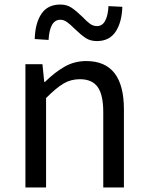

<svg xmlns="http://www.w3.org/2000/svg" viewBox="-20 -826 651 846"><path d="M309 -699Q289 -719 275 -729Q261 -739 246 -739Q199 -739 194 -650L133 -654Q135 -724 162.5 -765Q190 -806 246 -806Q274 -806 294.5 -792.5Q315 -779 343 -752Q363 -731 377 -721Q391 -711 407 -711Q431 -711 443.5 -734.5Q456 -758 458 -799L519 -796Q517 -728 489.5 -686.5Q462 -645 407 -645Q378 -645 357.5 -658.5Q337 -672 309 -699ZM167 -543 175 -465H178Q223 -509 266 -533Q309 -557 360 -557Q526 -557 526 -344V0H435V-332Q435 -408 410.5 -442.5Q386 -477 332 -477Q292 -477 260 -458Q228 -439 183 -394V0H92V-543Z"/></svg>

Font: Noto Sans SC
Style: Regular
Weight: 400
Designer: Ryoko NISHIZUKA ____ (kana & ideographs); Paul D. Hunt (Latin, Greek & Cyrillic); Wenlong ZHANG ___ (bopomofo); Sandoll 
Foundry: Adobe Systems Incorporated
Version: Version 1.004